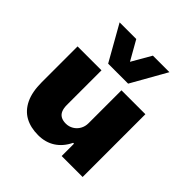

<svg xmlns="http://www.w3.org/2000/svg" viewBox="-206 -933 1101 1101"><g transform="rotate(45 344.5 -383.0)"><path d="M269 11Q207 11 162.5 -13.5Q118 -38 93.5 -89Q69 -140 69 -219V-509H263V-228Q263 -202 270.5 -184Q278 -166 294 -157Q310 -148 334 -148Q359 -148 380 -160.5Q401 -173 413 -194.5Q425 -216 425 -242V-509H619V0H449V-100H442Q416 -46 372 -17.5Q328 11 269 11ZM263 -563 142 -777H277L344 -659L412 -777H546L425 -563Z"/></g></svg>

Font: Nunito Sans 6pt Black
Style: Regular
Weight: 900
Version: Version 3.101;gftools[0.9.27]